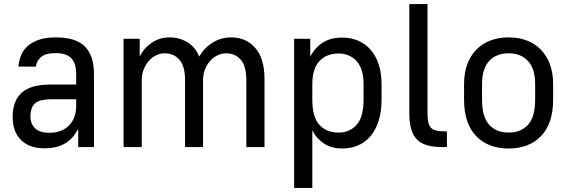

<svg xmlns="http://www.w3.org/2000/svg" viewBox="-20 -720 2780 940"><path d="M197 6Q124 6 83 -34.5Q42 -75 42 -148Q42 -226 86 -266Q130 -306 227 -306H353V-357Q353 -411 328.5 -435.5Q304 -460 253 -460Q201 -460 179.5 -439.5Q158 -419 156 -394H70Q73 -425 84 -451Q95 -477 117 -496Q139 -515 172.5 -526Q206 -537 254 -537Q351 -537 395.5 -492.5Q440 -448 440 -357V0H363V-88Q353 -71 340 -54Q327 -37 307.5 -23.5Q288 -10 261.5 -2Q235 6 197 6ZM222 -70Q282 -70 317.5 -105.5Q353 -141 353 -202V-234H231Q174 -234 151.5 -214Q129 -194 129 -149Q129 -114 151.5 -92Q174 -70 222 -70Z M585 -530H664V-442Q681 -481 720.5 -509Q760 -537 811 -537Q859 -537 898.5 -512.5Q938 -488 955 -443Q980 -486 1021 -511.5Q1062 -537 1113 -537Q1184 -537 1229.5 -485.5Q1275 -434 1275 -332V0H1186V-327Q1186 -396 1159 -427.5Q1132 -459 1087 -459Q1065 -459 1044.5 -449Q1024 -439 1008.5 -421.5Q993 -404 983.5 -380Q974 -356 974 -327V0H886V-327Q886 -396 858.5 -427.5Q831 -459 786 -459Q764 -459 744 -449Q724 -439 708.5 -421.5Q693 -404 683.5 -380Q674 -356 674 -327V0H585Z M1420 -530H1499V-442Q1522 -487 1560.5 -511.5Q1599 -536 1656 -536Q1698 -536 1733 -521Q1768 -506 1793.5 -477.5Q1819 -449 1833.5 -406.5Q1848 -364 1848 -308V-232Q1848 -173 1833.5 -128Q1819 -83 1793.5 -53Q1768 -23 1733 -8Q1698 7 1656 7Q1602 7 1565 -18Q1528 -43 1509 -82V200H1420ZM1638 -71Q1692 -71 1726 -109Q1760 -147 1760 -232V-308Q1760 -383 1726 -420.5Q1692 -458 1638 -458Q1578 -458 1543.5 -420.5Q1509 -383 1509 -308V-232Q1509 -147 1543.5 -109Q1578 -71 1638 -71Z M2145 0Q2102 0 2071 -9Q2040 -18 2021 -37.5Q2002 -57 1993 -88.5Q1984 -120 1984 -165V-700H2073V-165Q2073 -113 2089.5 -95Q2106 -77 2148 -77H2168V0Z M2470 7Q2370 7 2311 -54Q2252 -115 2252 -232V-308Q2252 -362 2267.5 -404.5Q2283 -447 2311.5 -476.5Q2340 -506 2380.5 -521.5Q2421 -537 2470 -537Q2520 -537 2560 -521.5Q2600 -506 2628.5 -476.5Q2657 -447 2672.5 -404.5Q2688 -362 2688 -308V-232Q2688 -115 2629 -54Q2570 7 2470 7ZM2470 -71Q2530 -71 2565 -109Q2600 -147 2600 -232V-308Q2600 -384 2565 -421.5Q2530 -459 2470 -459Q2410 -459 2375 -421.5Q2340 -384 2340 -308V-232Q2340 -147 2375 -109Q2410 -71 2470 -71Z"/></svg>

Font: Golos UI VF
Style: Regular
Weight: 400
Designer: A.Korolkova, Vitaly Kuzmin
Foundry: ParaType Ltd
Version: Version 2.000